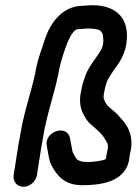

<svg xmlns="http://www.w3.org/2000/svg" viewBox="-20 -715 523 734"><path d="M480.6 -144C489 -197.4 468.7 -234.4 444.9 -259.2L432.7 -273.7C427.1 -280.4 420.9 -285.4 413.1 -291.8C401.6 -302.4 390.4 -310.6 386.9 -316.9C378 -331.3 374.2 -338.1 376.8 -355C377.8 -361.5 380 -368.8 381.1 -376C382 -381.7 382.6 -383 383.4 -385.5L387.5 -399.2C392 -412.8 398.3 -420.3 403.5 -429.2C419.2 -456 453.9 -489.3 462.8 -546C477.9 -641.5 427.7 -695 333.3 -695C315.3 -695 292.3 -692 282.8 -692C281.9 -692 280.4 -691.9 279.2 -691.7C215.5 -682.8 173.6 -629 152.7 -568.2C140 -527.5 122.6 -485.8 114.2 -433.7C98.5 -359.6 70.9 -284.9 57.2 -198.5C54.1 -182.7 51.2 -166.8 49.2 -154L32.2 -46C28.4 -21.9 44.5 -1 69.7 -1C94.9 -1 117.4 -21.9 121.2 -46L138.2 -154C140.2 -166.6 142.5 -179.5 145.9 -196.5C158.2 -274.9 186 -350 202.5 -429.8C202.6 -430 202.7 -430.6 202.8 -431C209.3 -472.5 229.8 -537 245 -568.1C256 -590.4 267.2 -601.9 275.5 -603.1L299.3 -605.1C306.2 -605.7 312.5 -606 318.8 -606C334.6 -606 346.7 -604.1 359.1 -600.6C365.1 -596.8 369.6 -591.9 373.1 -583.1L374.4 -569.9C375.2 -560.7 375.5 -556.5 374.2 -548C370.9 -527.5 363.2 -519.1 350.1 -499.2C336.1 -477.9 312.8 -451 302.2 -413.3C299.8 -405.4 295.5 -396.2 292.5 -378.1C291.1 -372.6 289 -362.4 287.8 -355C283.7 -329 286.8 -305.7 294.8 -287C302.8 -270.2 310.8 -252.9 329.4 -238C349 -220.1 369.8 -203.5 379.8 -185.5C386.7 -173 394.8 -167.6 392.1 -146.9C390.5 -140.2 388.6 -131.2 387.8 -126L384.9 -107.7C379.7 -102.9 359.8 -99 328.9 -96H308.1C291.8 -96 278.5 -101.4 273.9 -106.2L266 -117.4C264.6 -120.7 261.2 -127.8 258.4 -132.2C255.8 -138.9 255.6 -147.9 251 -168.5L247.9 -186.3C235.5 -243.3 146.6 -210.4 159.1 -156.3L162.2 -138.9C166 -119.5 167.2 -101.6 177.3 -81.8C197.4 -45.7 224.3 -7 294.1 -7C350.9 -7 452.1 -13.7 472.2 -96.9C472.3 -97.4 472.5 -98.3 472.6 -99L476.8 -126C477.2 -128.5 479.5 -136.9 480.6 -144Z"/></svg>

Font: Just Breathe
Style: BdObl3
Weight: 400
Foundry: Cannot Into Space Fonts
Version: Version 0.72